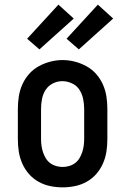

<svg xmlns="http://www.w3.org/2000/svg" viewBox="-20 -800 540 828"><path d="M250 8Q223 8 196.5 2.5Q170 -3 146.5 -16Q123 -29 105 -49.5Q87 -70 76 -95Q65 -120 61 -146.5Q57 -173 57 -200V-330Q57 -357 61 -383.5Q65 -410 76 -435Q87 -460 105 -480.5Q123 -501 146.5 -514Q170 -527 196.5 -534Q223 -541 250 -541Q277 -541 303.5 -534Q330 -527 353.5 -514Q377 -501 395 -480.5Q413 -460 424 -435Q435 -410 439 -383.5Q443 -357 443 -330V-200Q443 -173 439 -146.5Q435 -120 424 -95Q413 -70 395 -49.5Q377 -29 353.5 -16Q330 -3 303.5 2.5Q277 8 250 8ZM250 -80Q264 -80 278 -84Q292 -88 303.5 -96.5Q315 -105 322.5 -117.5Q330 -130 334.5 -143.5Q339 -157 341 -171.5Q343 -186 343 -200V-330Q343 -352 338.5 -373.5Q334 -395 322.5 -413Q311 -431 290.5 -440.5Q270 -450 249 -450Q227 -450 207.5 -440Q188 -430 176.5 -412Q165 -394 161 -372.5Q157 -351 157 -330V-200Q157 -186 159 -171.5Q161 -157 165.5 -143.5Q170 -130 177.5 -117.5Q185 -105 196.5 -96.5Q208 -88 222 -84Q236 -80 250 -80ZM320 -587 267 -633 402 -780 468 -720ZM150 -587 97 -633 232 -780 298 -720Z"/></svg>

Font: Iosevka Slab Semibold
Style: Regular
Weight: 600
Monospace: yes
Designer: Belleve Invis
Foundry: Belleve Invis
Version: Version 11.1.1; ttfautohint (v1.8.3)